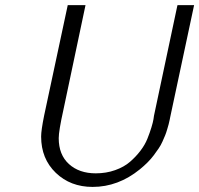

<svg xmlns="http://www.w3.org/2000/svg" viewBox="-20 -715 780 752"><path d="M141.1 -180.2Q141.1 -204.1 152.8 -262.2L245.1 -693.8V-694.8H314.9L228 -283.2Q210 -202.1 210 -173.8Q210 -108.9 250 -72.5Q290 -36.1 355 -36.1Q396 -36.1 430.9 -48.6Q465.8 -61 489 -81.1Q512.2 -101.1 530 -124.5Q547.9 -147.9 557.4 -171.9Q566.9 -195.8 573 -215.8Q579.1 -235.8 581.1 -248L583 -261.2L674.8 -693.8L675.8 -694.8H740.2L647 -257.8Q647 -256.8 644.5 -245.4Q642.1 -233.9 640.6 -228.5Q639.2 -223.1 635 -209Q630.9 -194.8 627 -185.3Q623 -175.8 616.5 -160.9Q609.9 -146 601.3 -133.5Q592.8 -121.1 582.3 -106.9Q571.8 -92.8 557.9 -78.9Q543.9 -64.9 527.8 -51.8Q442.9 17.1 342.8 17.1Q255.9 17.1 198.5 -38.1Q141.1 -93.3 141.1 -180.2Z"/></svg>

Font: CMU Bright
Style: Oblique
Weight: 500
Italic angle: -12°
Version: Version 0.7.0